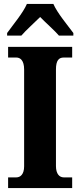

<svg xmlns="http://www.w3.org/2000/svg" viewBox="-20 -951 405 971"><path d="M16 -784V-771H88C109 -796 155 -837 183 -865C209 -838 260 -793 278 -771H351V-784C323 -822 269 -886 250 -931H116C97 -886 43 -822 16 -784ZM21 0H345V-54H302C281 -54 263 -71 263 -111V-600C263 -646 278 -660 302 -660H345V-714H21V-660H63C82 -660 102 -646 102 -600V-110C102 -68 82 -54 63 -54H21Z"/></svg>

Font: Noto Serif Condensed ExtraBold
Style: Regular
Weight: 800
Width: 3
Designer: Monotype Design Team
Foundry: Monotype Imaging Inc.
Version: Version 2.013